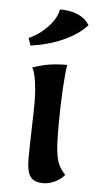

<svg xmlns="http://www.w3.org/2000/svg" viewBox="-48 -642 341 682"><g transform="rotate(5 122.5 -301.0)"><path d="M73 -73Q73 -110 75 -178Q77 -242 77 -272Q77 -312 72 -347Q67 -382 58 -397Q89 -408 117.5 -412.5Q146 -417 181 -417Q176 -388 172.5 -327.5Q169 -267 169 -192Q169 -137 172.5 -108Q176 -79 183.5 -62Q191 -45 208 -27Q191 -8 170.5 0.5Q150 9 133 9Q100 9 86.5 -9Q73 -27 73 -73ZM36 -500Q74 -517 103.5 -548.5Q133 -580 138 -611Q215 -611 244 -564Q213 -530 161 -506.5Q109 -483 45 -474Z"/></g></svg>

Font: Mirza Medium
Style: Regular
Weight: 500
Designer: Arabic design by Kourosh Beigpour, Latin design by Eduardo Tunni, engineering by Lasse Fister
Version: Version 1.0010g